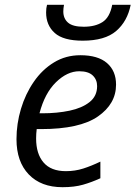

<svg xmlns="http://www.w3.org/2000/svg" viewBox="-20 -777 569 807"><path d="M242.7 9.8Q152.3 9.8 100.8 -43.9Q49.3 -97.7 49.3 -191.9Q49.3 -256.8 68.1 -319.6Q86.9 -382.3 122.1 -433.3Q157.2 -484.4 206.8 -514.6Q256.3 -544.9 317.9 -544.9Q391.6 -544.9 429.7 -512Q467.8 -479 467.8 -421.4Q467.8 -340.3 391.4 -287.4Q314.9 -234.4 152.8 -234.4H134.3Q131.8 -214.8 131.8 -194.8Q131.8 -130.4 163.1 -94Q194.3 -57.6 256.8 -57.6Q295.4 -57.6 329.8 -68.6Q364.3 -79.6 401.9 -97.7V-27.8Q365.7 -11.2 329.1 -0.7Q292.5 9.8 242.7 9.8ZM146 -300.8H157.7Q220.2 -300.8 272.5 -311.8Q324.7 -322.8 356.4 -347.9Q388.2 -373 388.2 -415Q388.2 -442.4 369.6 -460Q351.1 -477.5 313 -477.5Q262.7 -477.5 215.3 -431.4Q168 -385.3 146 -300.8ZM327.6 -606Q246.1 -606 210 -638.4Q173.8 -670.9 173.8 -724.6Q173.8 -743.2 177.7 -756.8H249Q246.1 -740.7 246.1 -729Q246.1 -699.2 265.9 -681.9Q285.6 -664.6 332 -664.6Q379.9 -664.6 410.6 -684.1Q441.4 -703.6 451.7 -756.8H529.3Q515.6 -687.5 468.3 -646.7Q420.9 -606 327.6 -606Z"/></svg>

Font: Open Sans
Style: Italic
Weight: 400
Italic angle: -12°
Designer: Monotype Design Team
Foundry: Monotype Imaging Inc.
Version: Version 3.000; ttfautohint (v1.8.4)